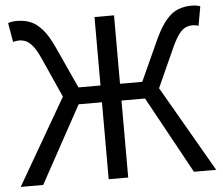

<svg xmlns="http://www.w3.org/2000/svg" viewBox="-52 -805 1003 865"><g transform="rotate(-5 449.0 -373.0)"><path d="M7.1 0 231.9 -388.6 152.8 -565.2Q134.7 -606.2 118.5 -625.8Q102.4 -645.4 87.4 -651.7Q72.5 -657.9 56.1 -657.9Q52.1 -657.9 44.5 -656.8Q36.8 -655.7 29.9 -653.3L14.9 -740.1Q23.4 -743.6 34 -745Q44.6 -746.4 55.1 -746.4Q88.7 -746.4 116.2 -735.3Q143.6 -724.2 169.3 -695.1Q194.9 -666 220.1 -610.4L305.4 -423.9H405V-733.4H493.3V-423.9H593.9L678.8 -610.4Q705 -666 730.2 -695.1Q755.3 -724.2 783.2 -735.3Q811.2 -746.4 844.2 -746.4Q854.7 -746.4 865.3 -745Q875.9 -743.6 884 -740.1L868.5 -653.3Q862.1 -655.7 854.6 -656.8Q847.2 -657.9 842.2 -657.9Q825.8 -657.9 810.9 -651.7Q795.9 -645.4 780.6 -625.8Q765.2 -606.2 746.5 -565.2L666.8 -388.6L891.2 0H790.5L599.8 -348H493.3V0H405V-348H299.5L108.8 0Z"/></g></svg>

Font: Noto Sans HK Thin
Style: Regular
Weight: 100
Designer: Ryoko NISHIZUKA 西塚涼子 (kana, bopomofo & ideographs); Paul D. Hunt (Latin, Greek & Cyrillic); Sandoll Communications 산돌커뮤니
Foundry: Adobe
Version: Version 2.004-H2;hotconv 1.0.118;makeotfexe 2.5.65603